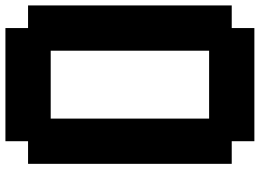

<svg xmlns="http://www.w3.org/2000/svg" viewBox="-145 -812 957 707"><g transform="rotate(90 333.5 -458.5)"><path d="M0 -83.3V-833.3H83.3V-916.7H500V-833.3H583.3V-83.3H500V0H83.3V-83.3ZM166.7 -166.7H416.7V-750H166.7Z"/></g></svg>

Font: Galmuri11 Bold
Style: Regular
Weight: 700
Designer: Lee Minseo (quiple)
Version: Version 2.397;hotconv 1.1.1;makeotfexe 2.6.0 DEVELOPMENT